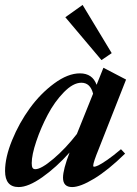

<svg xmlns="http://www.w3.org/2000/svg" viewBox="-31 -739 549 770"><path d="M376 -498 231 -669.9 300.3 -719.2 417 -525.9ZM43.9 11.2Q-10.7 11.2 -10.7 -53.2Q-10.7 -107.9 17.6 -177Q45.9 -246.1 88.6 -304.9Q131.3 -363.8 186.3 -404.3Q241.2 -444.8 289.6 -444.8Q339.8 -444.8 356.4 -398.9L383.8 -467.3L474.6 -419.9L365.2 -142.1Q342.8 -87.4 342.8 -74.7Q342.8 -70.3 346.2 -70.3Q351.6 -70.3 363.3 -75.7Q375 -81.1 399.4 -97.9Q423.8 -114.7 454.1 -140.6L470.7 -123Q402.8 -56.6 346.9 -22.7Q291 11.2 258.3 11.2Q221.7 11.2 221.7 -26.4Q221.7 -58.6 248 -127.4Q194.3 -67.4 138.4 -28.1Q82.5 11.2 43.9 11.2ZM96.2 -84.5Q96.2 -71.8 99.4 -66.2Q102.5 -60.5 110.8 -60.5Q134.3 -60.5 183.3 -102.1Q232.4 -143.6 277.3 -201.7L342.3 -363.3Q331.1 -407.2 295.4 -407.2Q262.2 -407.2 225.1 -369.1Q188 -331.1 160.4 -278.8Q132.8 -226.6 114.5 -172.1Q96.2 -117.7 96.2 -84.5Z"/></svg>

Font: Elstob
Style: Bold Italic
Weight: 700
Italic angle: -20°
Designer: Peter S. Baker
Version: Version 1.015